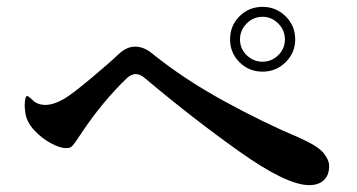

<svg xmlns="http://www.w3.org/2000/svg" viewBox="-20 -670 1040 560"><path d="M651 -555Q651 -595 678.5 -622.5Q706 -650 746 -650Q785 -650 813 -622.5Q841 -595 841 -555Q841 -516 813 -488.5Q785 -461 746 -461Q706 -461 678.5 -488.5Q651 -516 651 -555ZM811 -555Q811 -582 791.5 -601.5Q772 -621 746 -621Q719 -621 699.5 -601.5Q680 -582 680 -555Q680 -528 699.5 -509Q719 -490 746 -490Q772 -490 791.5 -509Q811 -528 811 -555ZM404 -441Q389 -454 376 -454Q364 -454 351 -443Q281 -376 221 -287Q208 -267 199.5 -255Q191 -243 186 -240.5Q181 -238 172 -238Q155 -238 128 -252.5Q101 -267 79.5 -290.5Q58 -314 54 -340Q52 -356 52 -361Q52 -374 54 -382Q56 -390 59 -390Q62 -390 68.5 -384Q75 -378 81 -373Q94 -364 112 -364Q137 -364 169 -383Q191 -396 246 -442Q301 -488 327 -513Q350 -534 374 -534Q400 -534 425 -513Q517 -439 632 -376Q747 -313 849 -270Q906 -245 923 -224.5Q940 -204 940 -186Q940 -159 924.5 -144.5Q909 -130 882 -130Q816 -130 677.5 -228.5Q539 -327 404 -441Z"/></svg>

Font: Shippori Mincho
Style: Bold
Weight: 700
Designer: FONTDASU
Foundry: FONTDASU / Google Inc. / but / Adobe
Version: Version 3.110; ttfautohint (v1.8.3)